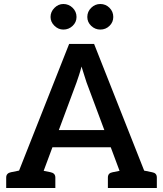

<svg xmlns="http://www.w3.org/2000/svg" viewBox="-20 -941 817 961"><path d="M41 0 326 -721H451L736 0H641Q625 0 614.5 -8Q604 -16 600 -28L413 -529Q408 -546 401.5 -565Q395 -584 388 -608Q382 -584 375.5 -565Q369 -546 363 -528L177 -28Q173 -17 162.5 -8.5Q152 0 136 0ZM124 0V-65H202V0ZM213 -204 234 -290H540L561 -204ZM569 0V-65H651V0ZM11 0V-52Q11 -64 17.5 -70.5Q24 -77 35 -79L99 -92L111 0ZM157 0 169 -92 233 -79Q244 -77 250.5 -70.5Q257 -64 257 -52V0ZM520 0V-52Q520 -64 526 -70.5Q532 -77 544 -79L608 -92L620 0ZM665 0 677 -92 741 -79Q753 -77 759 -70.5Q765 -64 765 -52V0ZM363 -856Q363 -830 343.5 -811.5Q324 -793 297 -793Q272 -793 252.5 -812Q233 -831 233 -856Q233 -882 252.5 -901.5Q272 -921 297 -921Q324 -921 343.5 -902Q363 -883 363 -856ZM547 -856Q547 -830 528 -811.5Q509 -793 482 -793Q456 -793 436.5 -811.5Q417 -830 417 -856Q417 -883 436.5 -902Q456 -921 482 -921Q509 -921 528 -902Q547 -883 547 -856Z"/></svg>

Font: Aleo SemiBold
Style: Regular
Weight: 600
Designer: Alessio Laiso
Foundry: Alessio Laiso
Version: Version 2.001;gftools[0.9.29]